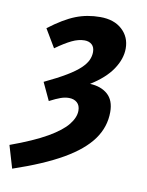

<svg xmlns="http://www.w3.org/2000/svg" viewBox="-105 -566 628 821"><g transform="rotate(10 209.0 -156.0)"><path d="M5 196 -24 98Q75 62 133 28.5Q191 -5 216 -36.5Q241 -68 241 -97Q241 -120 227.5 -132Q214 -144 192 -144Q175 -144 156.5 -137.5Q138 -131 109 -116L73 -193Q130 -220 166.5 -242Q203 -264 223 -283Q243 -302 251 -319.5Q259 -337 259 -355Q259 -376 247 -387Q235 -398 215 -398Q189 -398 160 -384Q131 -370 92 -342L45 -421Q108 -469 157.5 -488.5Q207 -508 264 -508Q324 -508 359 -476Q394 -444 394 -394Q394 -349 363.5 -303.5Q333 -258 270 -219Q318 -217 347 -191.5Q376 -166 376 -115Q376 -50 337 4Q298 58 216.5 105Q135 152 5 196Z"/></g></svg>

Font: Source Sans 3
Style: Bold Italic
Weight: 700
Italic angle: -11°
Designer: Paul D. Hunt
Foundry: Adobe
Version: Version 3.052;hotconv 1.1.0;makeotfexe 2.6.0